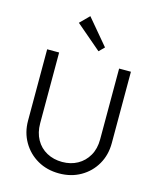

<svg xmlns="http://www.w3.org/2000/svg" viewBox="-137 -1042 949 1147"><g transform="rotate(15 338.0 -468.0)"><path d="M339 10Q264 10 205.5 -23.5Q147 -57 113 -115.5Q79 -174 79 -247V-688H153V-251Q153 -193 177 -150Q201 -107 243.5 -84Q286 -61 339 -61Q392 -61 433.5 -84Q475 -107 499.5 -149.5Q524 -192 524 -250V-688H597V-246Q597 -173 563.5 -115Q530 -57 471.5 -23.5Q413 10 339 10ZM378 -756 221 -890 277 -946 410 -788Z"/></g></svg>

Font: Outfit-Light
Style: Regular
Weight: 300
Designer: Rodrigo Fuenzalida
Foundry: fragTYPE
Version: Version 1.000